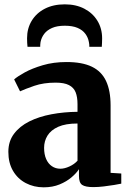

<svg xmlns="http://www.w3.org/2000/svg" viewBox="-20 -830 581 862"><path d="M176 11Q132 11 95.8 -8Q59.5 -27 38.5 -62.8Q17.5 -98.5 17.5 -148.5Q17.5 -195.5 42.8 -229.2Q68 -263 111.5 -284.8Q155 -306.5 211 -317Q267 -327.5 328 -328V-362.5Q328 -394.5 319.5 -415.8Q311 -437 289.5 -448Q268 -459 230 -459Q175.5 -459 134.2 -444.8Q93 -430.5 70 -420L43.5 -473.5Q58 -486.5 91 -504.8Q124 -523 172 -537.2Q220 -551.5 278.5 -551.5Q349 -551.5 392.5 -530.5Q436 -509.5 456.2 -466.2Q476.5 -423 476.5 -356.5V-54L524.5 -51V-5.5Q513.5 -3 492 0.5Q470.5 4 445.8 7Q421 10 399 10Q363.5 10 349 0.2Q334.5 -9.5 334.5 -40V-70.5Q323.5 -53 301.2 -34Q279 -15 247.5 -2Q216 11 176 11ZM251 -72.5Q269.5 -72.5 291.5 -82.5Q313.5 -92.5 328 -108.5V-275.5Q274.5 -275.5 241.5 -260.8Q208.5 -246 193.2 -221.2Q178 -196.5 178 -166.5Q178 -137 187.2 -116Q196.5 -95 213 -83.8Q229.5 -72.5 251 -72.5ZM271 -810.5Q321 -810.5 358.5 -791Q396 -771.5 417.2 -737Q438.5 -702.5 438.5 -657.5Q438.5 -648 438 -637.8Q437.5 -627.5 437 -620H381Q381 -624.5 380.8 -630Q380.5 -635.5 379 -641.5Q375.5 -661.5 363.2 -678.2Q351 -695 328.2 -704.8Q305.5 -714.5 271 -714.5Q236.5 -714.5 213.8 -704.5Q191 -694.5 178.5 -678Q166 -661.5 162 -641Q161 -635.5 160.8 -630Q160.5 -624.5 160.5 -620H103.5Q102.5 -627.5 102 -637.8Q101.5 -648 101.5 -658.5Q101.5 -702.5 122.5 -737Q143.5 -771.5 181.5 -791Q219.5 -810.5 271 -810.5Z"/></svg>

Font: Merriweather 60pt ExtraBold
Style: Regular
Weight: 800
Version: Version 2.100